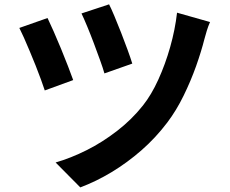

<svg xmlns="http://www.w3.org/2000/svg" viewBox="-20 -799 1040 868"><path d="M473.1 -779.4Q482.7 -760.8 497.2 -726.2Q511.8 -691.6 527.6 -651.1Q543.3 -610.6 557 -573.2Q570.7 -535.7 578 -511.5L452.1 -467.1Q445.5 -490.8 432.3 -527.2Q419.2 -563.6 404.3 -603.3Q389.4 -643 374.4 -679.1Q359.5 -715.2 348.4 -738.2ZM929.5 -699.4Q921.3 -680.9 914.8 -659.8Q908.2 -638.6 903.9 -621.5Q890.2 -567.1 866.5 -500.1Q842.7 -433.2 810.1 -366.6Q777.6 -299.9 736.3 -245.2Q684 -176 619.5 -119.6Q555 -63.3 484.9 -21Q414.8 21.3 343 48.2L231.4 -64.4Q300.2 -84.3 371.5 -120Q442.7 -155.7 509.1 -207Q575.5 -258.2 626.1 -322Q664.2 -369.8 695.6 -438.8Q727.1 -507.8 749.4 -586.5Q771.7 -665.3 780.4 -741.6ZM194.9 -717.5Q206 -694 222.5 -657.2Q238.9 -620.3 255.8 -579Q272.7 -537.6 287.3 -500.1Q301.9 -462.6 310.9 -437L182.4 -390.1Q175.8 -409.7 165.3 -439.1Q154.8 -468.5 141.3 -502.1Q127.8 -535.7 113.9 -568.9Q100.1 -602 87.9 -629.3Q75.7 -656.5 67.4 -672.7Z"/></svg>

Font: Noto Sans KR Thin
Style: Regular
Weight: 100
Designer: Ryoko NISHIZUKA 西塚涼子 (kana, bopomofo & ideographs); Paul D. Hunt (Latin, Greek & Cyrillic); Sandoll Communications 산돌커뮤니
Foundry: Adobe
Version: Version 2.004-H2;hotconv 1.0.118;makeotfexe 2.5.65603